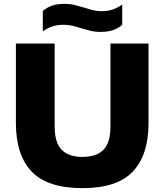

<svg xmlns="http://www.w3.org/2000/svg" viewBox="-20 -966 852 996"><path d="M408 10Q226 10 144.2 -76Q62.5 -162 62.5 -327.5V-740H263.5V-309.5Q263.5 -226.5 299.8 -189.2Q336 -152 408 -152Q480.5 -152 516.8 -189.2Q553 -226.5 553 -309.5V-740H750.5V-327.5Q750.5 -162 669 -76Q587.5 10 408 10ZM501 -800.5Q472 -800.5 447.2 -806.8Q422.5 -813 399.5 -820Q378 -827 356.2 -832.2Q334.5 -837.5 311 -837.5Q277.5 -837.5 252.8 -829.2Q228 -821 202 -804V-909Q224.5 -928 251 -937Q277.5 -946 315 -946Q344 -946 368.8 -939.8Q393.5 -933.5 416.5 -926.5Q438 -919.5 459.8 -913.8Q481.5 -908 505 -908Q538.5 -908 563.2 -916.2Q588 -924.5 614 -942V-837Q591.5 -818 565 -809.2Q538.5 -800.5 501 -800.5Z"/></svg>

Font: Encode Sans SemiExpanded SemiExpanded ExtraBold
Style: Regular
Weight: 800
Width: 6
Designer: Multiple Designers
Foundry: Impallari Type
Version: Version 3.000; ttfautohint (v1.8.3) -l 8 -r 50 -G 200 -x 14 